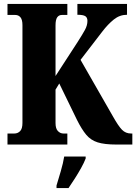

<svg xmlns="http://www.w3.org/2000/svg" viewBox="-20 -734 692 975"><path d="M18 0V-56H53Q70 -56 82 -68Q94 -80 94 -110V-606Q94 -634 84 -646Q74 -658 58 -658H18V-714H322V-658H294Q279 -658 270.5 -646Q262 -634 262 -605V-348L375 -522Q398 -558 411 -581.5Q424 -605 424 -628Q424 -645 413 -652Q402 -659 373 -659V-714H625V-659Q588 -659 558 -635Q528 -611 499 -573L389 -430L554 -142Q581 -94 599.5 -75Q618 -56 646 -56H652V0H571Q511 0 476 -11Q441 -22 418 -49.5Q395 -77 371 -125L281 -310L262 -279V-109Q262 -81 274 -68.5Q286 -56 302 -56H322V0ZM267 208Q276 179 288.5 136Q301 93 306 61H415V71Q407 92 392 119Q377 146 360 172.5Q343 199 328 221H267Z"/></svg>

Font: Noto Serif Thai ExtraCondensed Black
Style: Regular
Weight: 900
Width: 2
Designer: Monotype Design Team
Foundry: Monotype Imaging Inc.
Version: Version 2.002; ttfautohint (v1.8.4.7-5d5b)